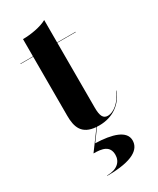

<svg xmlns="http://www.w3.org/2000/svg" viewBox="-212 -654 793 964"><g transform="rotate(-30 185.0 -172.0)"><path d="M195.5 175C195.5 214 166.5 244 107.5 244V246C258.5 246 306.5 205 306.5 155C306.5 99 233.5 77 136.5 74L186 6.5C190.5 7 195 7 200 7C281 7 337.5 -38 361.5 -102H359.5C337 -46.5 295 -13.5 262 -13.5C235 -13.5 224 -32.5 224 -82.5V-458H331V-460H224V-590C189 -570 129 -560 84 -560V-460H11V-458H84V-116C84 -50.5 100.5 0.5 183 6.5L103.5 114C153.5 114 195.5 122 195.5 175Z"/></g></svg>

Font: Bodoni* 96pt
Style: Bold
Weight: 700
Version: Version 2.3